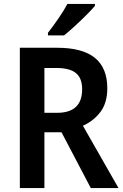

<svg xmlns="http://www.w3.org/2000/svg" viewBox="-20 -957 628 977"><path d="M270 -714Q400 -714 463 -662.5Q526 -611 526 -508Q526 -434 491.5 -388Q457 -342 402 -317L583 0H442L293 -284H206V0H81V-714ZM268 -611H206V-383H271Q398 -383 398 -503Q398 -559 366.5 -585Q335 -611 268 -611ZM463 -927Q447 -908 419 -880Q391 -852 360.5 -824Q330 -796 306 -777H224V-790Q249 -822 277 -862.5Q305 -903 323 -937H463Z"/></svg>

Font: Noto Sans Georgian SemiCondensed SemiBold
Style: Regular
Weight: 600
Width: 4
Designer: Monotype Design Team, Akaki Razmadze
Foundry: Google LLC
Version: Version 2.005; ttfautohint (v1.8.4.7-5d5b)